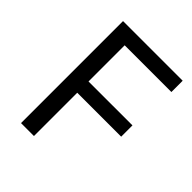

<svg xmlns="http://www.w3.org/2000/svg" viewBox="-196 -813 928 928"><g transform="rotate(45 268.0 -348.5)"><path d="M192.4 -295.9V0H104V-697.3H511.7V-620.1H192.4V-373H492.7V-295.9Z"/></g></svg>

Font: Lunasima
Style: Regular
Weight: 400
Designer: The DocRepair Project, Monotype Design Team
Foundry: Google
Version: Version 2.009